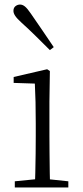

<svg xmlns="http://www.w3.org/2000/svg" viewBox="-20 -823 365 843"><path d="M45 0V-27L156 -38H175L280 -27V0ZM133 0Q134 -24 135 -64.5Q136 -105 136.5 -149Q137 -193 137 -226V-281Q137 -332 136 -375Q135 -418 133 -456L40 -459V-485L187 -519L199 -511L197 -377V-226Q197 -193 197.5 -149Q198 -105 198.5 -64.5Q199 -24 200 0ZM216 -616 199 -603Q167 -635 135.5 -666Q104 -697 75 -723Q55 -741 47 -753Q39 -765 39 -775Q39 -789 48 -796Q57 -803 68 -803Q79 -803 89.5 -794.5Q100 -786 115 -764Q138 -730 164.5 -692Q191 -654 216 -616Z"/></svg>

Font: Noto Serif SC ExtraLight
Style: Regular
Weight: 200
Designer: Ryoko NISHIZUKA 西塚涼子 (kana & ideographs); Frank Grießhammer (Latin, Greek & Cyrillic); Wenlong ZHANG 张文龙 (bopomofo); San
Foundry: Adobe
Version: Version 2.002-H1;hotconv 1.1.0;makeotfexe 2.6.0